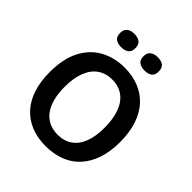

<svg xmlns="http://www.w3.org/2000/svg" viewBox="-233 -1015 1181 1181"><g transform="rotate(45 357.5 -424.5)"><path d="M356 13Q284 13 228 -10Q172 -33 132.5 -76.5Q93 -120 72.5 -183Q52 -246 52 -327Q52 -444 92 -520.5Q132 -597 201.5 -635Q271 -673 359 -673Q428 -673 484 -650.5Q540 -628 580 -584.5Q620 -541 641.5 -476.5Q663 -412 663 -329Q663 -246 641.5 -182.5Q620 -119 580.5 -75.5Q541 -32 484 -9.5Q427 13 356 13ZM359 -89Q415 -89 454 -116.5Q493 -144 513 -196Q533 -248 533 -323Q533 -401 512.5 -455.5Q492 -510 452.5 -538.5Q413 -567 356 -567Q302 -567 262.5 -539.5Q223 -512 202 -458.5Q181 -405 181 -328Q181 -271 193 -226Q205 -181 227.5 -151Q250 -121 283 -105Q316 -89 359 -89ZM458 -746Q427 -746 409 -759.5Q391 -773 391 -804Q391 -834 409 -848Q427 -862 458 -862Q489 -862 506.5 -848.5Q524 -835 524 -804Q524 -772 506 -759Q488 -746 458 -746ZM254 -746Q224 -746 206 -759Q188 -772 188 -804Q188 -834 206 -848Q224 -862 254 -862Q285 -862 303 -848.5Q321 -835 321 -804Q321 -773 303 -759.5Q285 -746 254 -746Z"/></g></svg>

Font: Bricolage Grotesque 20pt SemiBold
Style: Regular
Weight: 600
Version: Version 1.001;gftools[0.9.33.dev8+g029e19f]